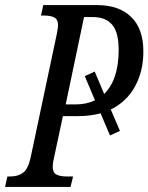

<svg xmlns="http://www.w3.org/2000/svg" viewBox="-37 -734 583 754"><path d="M398 -304 434 -220 395 -202 358 -289Q317 -278 270 -278H210L175 -114Q170 -94 170 -79Q170 -57 184 -49Q198 -41 225 -41H250L240 0H-17L-8 -41H3Q34 -41 53.5 -55.5Q73 -70 83 -114L187 -605Q191 -629 191 -635Q191 -657 177 -665Q163 -673 135 -673H124L133 -714H345Q430 -714 478 -667.5Q526 -621 526 -532Q526 -455 493.5 -395Q461 -335 398 -304ZM429 -538Q429 -607 403.5 -637Q378 -667 327 -667H293L221 -324H261Q302 -324 336 -340L296 -435L335 -453L372 -365Q429 -421 429 -538Z"/></svg>

Font: Noto Serif Cond
Style: Italic
Weight: 400
Width: 3
Italic angle: -12°
Designer: Monotype Design Team
Foundry: Monotype Imaging Inc.
Version: Version 1.001